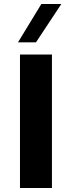

<svg xmlns="http://www.w3.org/2000/svg" viewBox="-20 -941 360 961"><path d="M240 -668V0H80V-668ZM187 -921H287L160 -729H70Z"/></svg>

Font: Madhuban Bold
Style: Regular
Weight: 700
Designer: jaikishan Patel
Foundry: MagicType
Version: Version 1.000